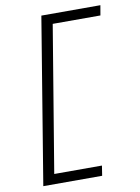

<svg xmlns="http://www.w3.org/2000/svg" viewBox="-102 -891 805 1102"><g transform="rotate(-10 300.0 -340.0)"><path d="M59 143 218 -823H562L552 -765H274L133 85H411L402 143Z"/></g></svg>

Font: Iosevka Slab LtExObl
Style: Regular
Weight: 300
Width: 7
Italic angle: -9°
Monospace: yes
Designer: Belleve Invis
Foundry: Belleve Invis
Version: Version 11.1.0; ttfautohint (v1.8.3)